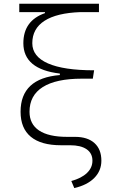

<svg xmlns="http://www.w3.org/2000/svg" viewBox="-20 -752 626 1007"><path d="M299.8 9.8Q195.3 9.8 141.6 -34.7Q87.9 -79.1 87.9 -166Q87.9 -341.3 293.9 -358.4V-366.2Q102.5 -388.7 102.5 -525.4Q102.5 -643.6 215.8 -683.1V-688.5H81.1V-732.4H499V-688.5H402.3Q277.3 -684.1 213.4 -642.8Q149.4 -601.6 149.4 -525.4Q149.4 -455.6 231.7 -419.4Q314 -383.3 473.6 -383.3L466.8 -339.4H409.2Q273.9 -339.4 204.3 -295.4Q134.8 -251.5 134.8 -166Q134.8 -101.1 184.8 -67.6Q234.9 -34.2 332 -34.2H373.5Q439.5 -34.2 475.6 -1.5Q511.7 31.2 511.7 90.8Q511.7 143.6 474.6 181.2Q437.5 218.8 369.6 234.4L354 197.3Q406.7 183.1 435.8 155.5Q464.8 127.9 464.8 90.8Q464.8 51.8 434.3 30.8Q403.8 9.8 347.7 9.8Z"/></svg>

Font: Cascadia Code NF ExtraLight
Style: Regular
Weight: 200
Monospace: yes
Designer: Aaron Bell
Foundry: Saja Typeworks
Version: Version 2404.023; ttfautohint (v1.8.4)